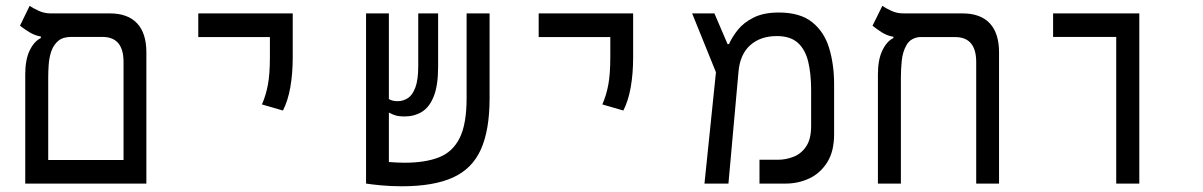

<svg xmlns="http://www.w3.org/2000/svg" viewBox="-20 -632 4142 661"><path d="M66.9 0V-376Q66.9 -426.8 82.3 -458.5Q97.7 -490.2 120.6 -501V-506.3Q99.6 -509.8 81.1 -521.2Q62.5 -532.7 48.8 -543.5L82 -611.8Q93.3 -604 112.8 -595Q132.3 -585.9 153.8 -585.9H357.9Q419.9 -585.9 451.9 -551.8Q483.9 -517.6 483.9 -452.1V0ZM225.1 -504.9Q196.3 -504.9 180.2 -491Q164.1 -477.1 156.7 -455.6Q149.4 -434.1 147.7 -410.4Q146 -386.7 146 -366.7V-81.1H405.3V-418.9Q405.3 -504.9 332.5 -504.9Z M954.1 -251.5 881.8 -272.5Q896 -305.2 902.6 -341.8Q909.2 -378.4 909.2 -435.1V-504.4H662.6V-585.9H987.8V-435.1Q987.8 -378.4 979.5 -331.5Q971.2 -284.7 954.1 -251.5Z M1362.8 9.3Q1325.7 9.3 1292.2 6.1Q1258.8 2.9 1240.2 0V-0.5V-585.9H1318.8V-291Q1330.1 -283.7 1349.1 -283.7Q1367.7 -283.7 1383.8 -293.9Q1399.9 -304.2 1409.9 -330.6Q1419.9 -356.9 1419.9 -405.3V-585.9H1488.3V-402.3Q1488.3 -337.4 1473.1 -299.8Q1458 -262.2 1431.9 -246.6Q1405.8 -231 1372.1 -231Q1354.5 -231 1342 -234.6Q1329.6 -238.3 1318.8 -244.6V-74.2Q1332 -73.2 1345.9 -72.5Q1359.9 -71.8 1373.5 -71.8Q1443.4 -71.8 1490.7 -90.1Q1538.1 -108.4 1562.3 -156.5Q1586.4 -204.6 1586.4 -293.9V-585.9H1665.5V-293.5Q1665.5 -184.6 1635.7 -117.9Q1606 -51.3 1539.6 -21Q1473.1 9.3 1362.8 9.3Z M2126 -251.5 2053.7 -272.5Q2067.9 -305.2 2074.5 -341.8Q2081.1 -378.4 2081.1 -435.1V-504.4H1834.5V-585.9H2159.7V-435.1Q2159.7 -378.4 2151.4 -331.5Q2143.1 -284.7 2126 -251.5Z M2405.3 0 2444.8 -383.3 2362.8 -585.9H2439.5L2484.9 -480H2489.7Q2500 -503.9 2520 -529.1Q2540 -554.2 2574.5 -571.5Q2608.9 -588.9 2661.1 -588.9Q2734.9 -588.9 2776.4 -555.4Q2817.9 -522 2834.7 -465.8Q2851.6 -409.7 2851.6 -341.8V-169.9Q2851.6 -110.4 2827.6 -72.8Q2803.7 -35.2 2765.9 -17.6Q2728 0 2685.1 0H2594.7V-82H2658.2Q2685.5 -82 2711.9 -92.3Q2738.3 -102.5 2755.4 -127.9Q2772.5 -153.3 2772.5 -198.2V-321.8Q2772.5 -377.4 2762.5 -419.4Q2752.4 -461.4 2726.8 -484.6Q2701.2 -507.8 2654.3 -507.8Q2598.1 -507.8 2563 -476.6Q2527.8 -445.3 2522.5 -385.7L2487.8 0Z M3419.4 -452.1V0H3340.8V-418.5Q3340.8 -504.4 3268.1 -504.4H3145.5Q3114.7 -501 3101.1 -477.3Q3087.4 -453.6 3084.5 -422.9Q3081.5 -392.1 3081.5 -366.7V0H3002.4V-376Q3002.4 -426.8 3017.8 -458.5Q3033.2 -490.2 3055.7 -501V-505.4Q3033.2 -509.3 3015.1 -521Q2997.1 -532.7 2983.9 -543.5L3017.6 -611.8Q3028.8 -604 3048.1 -595Q3067.4 -585.9 3089.4 -585.9H3293Q3355.5 -585.9 3387.5 -551.8Q3419.4 -517.6 3419.4 -452.1Z M3822.8 0V-504.9H3605.5V-585.9H3902.3V0Z"/></svg>

Font: Cascadia Code NF SemiLight
Style: Regular
Weight: 350
Monospace: yes
Designer: Aaron Bell
Foundry: Saja Typeworks
Version: Version 2404.023; ttfautohint (v1.8.4)